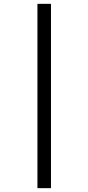

<svg xmlns="http://www.w3.org/2000/svg" viewBox="-20 -889 460 1000"><path d="M245.5 -869V91H175V-869Z"/></svg>

Font: Merriweather 24pt Light
Style: Regular
Weight: 300
Designer: Eben Sorkin
Foundry: Eben Sorkin
Version: Version 2.100